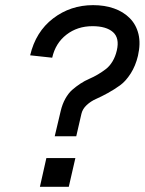

<svg xmlns="http://www.w3.org/2000/svg" viewBox="-20 -720 558 740"><path d="M190.9 -194.8 213.9 -292Q220.2 -318.8 231.9 -339.8Q243.7 -360.8 258.1 -373.5Q272.5 -386.2 289.6 -397.5Q306.6 -408.7 323.7 -416Q340.8 -423.3 357.7 -433.3Q374.5 -443.4 388.7 -454.3Q402.8 -465.3 413.8 -483.6Q424.8 -502 430.2 -525.4Q441.4 -573.2 415.5 -596.2Q389.6 -619.1 336.4 -619.1Q278.3 -619.1 236.1 -586.4Q193.8 -553.7 181.2 -497.6L96.2 -506.8Q117.7 -597.7 184.6 -648.9Q251.5 -700.2 338.9 -700.2Q383.3 -700.2 419.4 -687.5Q455.6 -674.8 480.2 -649.9Q504.9 -625 513.7 -588.6Q522.5 -552.2 511.7 -504.9Q502.4 -465.8 483.4 -436.3Q464.4 -406.7 442.4 -390.9Q420.4 -375 395.5 -361.3Q370.6 -347.7 350.1 -338.6Q329.6 -329.6 314 -314.9Q298.3 -300.3 293.9 -281.7L273.9 -194.8ZM133.8 0 158.7 -110.8H270.5L245.1 0Z"/></svg>

Font: HK Grotesk Medium Italic
Style: Regular
Weight: 500
Italic angle: -13°
Designer: Alfredo Marco Pradil and Stefan Peev
Foundry: Hanken Design Co.
Version: Version 1.000;PS 001.000;hotconv 1.0.88;makeotf.lib2.5.64775